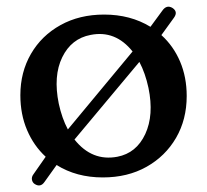

<svg xmlns="http://www.w3.org/2000/svg" viewBox="-20 -524 626 580"><path d="M85 32Q78 27.5 76.5 19Q75 10.5 81 2.5L118 -50.5Q82 -83.5 61.8 -131Q41.5 -178.5 41.5 -236.5Q41.5 -306 73.5 -361.2Q105.5 -416.5 162.8 -448.2Q220 -480 294.5 -480Q374 -480 434.5 -443L470.5 -492Q483.5 -510.5 501 -500Q518.5 -488.5 505.5 -470.5L467.5 -418Q504 -385 524 -338Q544 -291 544 -234Q544 -163 511.8 -107.5Q479.5 -52 422.5 -20Q365.5 12 290.5 12Q211 12 151 -25.5L114.5 25.5Q102.5 43 85 32ZM157.5 -211Q167 -167 185 -133L380.5 -368.5Q328.5 -433.5 253.5 -418.5Q195.5 -407.5 168 -351Q140.5 -294.5 157.5 -211ZM334.5 -50.5Q392 -61.5 418.8 -119Q445.5 -176.5 428.5 -258.5Q419 -303 401 -337L205 -102.5Q258 -36 334.5 -50.5Z"/></svg>

Font: Fraunces 9pt S100
Style: Regular
Weight: 400
Version: Version 1.000; ttfautohint (v1.8.3)